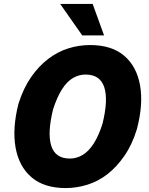

<svg xmlns="http://www.w3.org/2000/svg" viewBox="-20 -945 759 976"><path d="M314 11Q204 11 140 -44Q76 -99 59 -196Q42 -293 74 -418Q99 -497 138 -553Q177 -609 225 -645.5Q273 -682 327 -699Q381 -716 438 -716Q548 -716 611.5 -661.5Q675 -607 692 -511Q709 -415 676 -289Q652 -210 612.5 -153Q573 -96 526 -59.5Q479 -23 424 -6Q369 11 314 11ZM335 -139Q369 -139 399.5 -157Q430 -175 455.5 -214Q481 -253 501 -316Q531 -437 510 -501.5Q489 -566 415 -566Q381 -566 351 -548.5Q321 -531 296 -492.5Q271 -454 250 -390Q220 -269 240.5 -204Q261 -139 335 -139ZM398 -765 286 -925H451L509 -765Z"/></svg>

Font: Nunito Sans 7pt Condensed Black
Style: Italic
Weight: 900
Width: 3
Italic angle: -9°
Designer: Vernon Adams
Foundry: Vernon Adams
Version: Version 3.101;gftools[0.9.27]